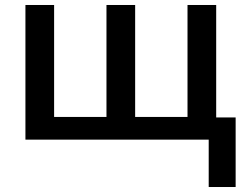

<svg xmlns="http://www.w3.org/2000/svg" viewBox="-20 -560 981 770"><path d="M732 -540V-91H522V-540H407V-91H197V-540H82V0H817V190H925V-89H847V-540Z"/></svg>

Font: OpenSansMMV
Style: Semibold
Weight: 600
Designer: Steve Matteson
Foundry: Ascender Corporation
Version: Version 6.000